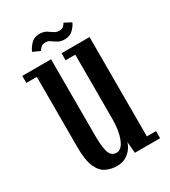

<svg xmlns="http://www.w3.org/2000/svg" viewBox="-164 -724 723 817"><g transform="rotate(-30 197.5 -316.0)"><path d="M168 11Q139 11 114.5 -0.8Q90 -12.5 75.2 -45.5Q60.5 -78.5 60.5 -142V-488.5H9V-523H150.5V-151.5Q150.5 -105 155.5 -80.5Q160.5 -56 170.2 -47.5Q180 -39 193.5 -39Q219 -39 234.2 -77.2Q249.5 -115.5 249.5 -173.5V-488.5H202V-523H339.5V-35H384.5V0H260.5L255.5 -56.5Q253 -43.5 242.2 -27.8Q231.5 -12 212.8 -0.5Q194 11 168 11ZM245 -567Q225 -567 212 -574.5Q199 -582 188.5 -589.8Q178 -597.5 166 -597.5Q150 -597.5 141.8 -588.8Q133.5 -580 131 -575L96.5 -590.5Q100.5 -604 117.2 -622.8Q134 -641.5 159.5 -641.5Q180.5 -641.5 193.5 -633.8Q206.5 -626 217.2 -618.2Q228 -610.5 242.5 -610.5Q257.5 -610.5 264.2 -618Q271 -625.5 274 -631.5L307.5 -614Q304 -602.5 287.5 -584.8Q271 -567 245 -567Z"/></g></svg>

Font: Imbue 10pt Medium
Style: Regular
Weight: 500
Designer: Tyler Finck
Foundry: Etcetera Type Company
Version: Version 1.102; ttfautohint (v1.8.3)